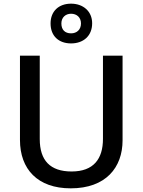

<svg xmlns="http://www.w3.org/2000/svg" viewBox="-20 -1018 778 1048"><path d="M368 -781C434 -781 483 -821 483 -891C483 -957 433 -998 368 -998C301 -998 256 -957 256 -890C256 -821 301 -781 368 -781ZM368 -836C334 -836 315 -856 315 -890C315 -923 338 -943 368 -943C399 -943 422 -923 422 -890C422 -856 399 -836 368 -836ZM649 -252V-714H542V-260C542 -151 491 -82 371 -82C254 -82 197 -142 197 -259V-714H89V-254C89 -95 185 10 366 10C558 10 649 -104 649 -252Z"/></svg>

Font: Noto Sans Bamum Medium
Style: Regular
Weight: 500
Designer: Monotype Design Team
Foundry: Monotype Imaging Inc.
Version: Version 2.002